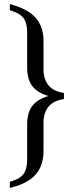

<svg xmlns="http://www.w3.org/2000/svg" viewBox="-20 -710 344 940"><path d="M28 180Q78 166 95.5 141.5Q113 117 113 70V-100Q113 -159 138.5 -192Q164 -225 218 -240Q164 -255 138.5 -288Q113 -321 113 -380V-550Q113 -597 95.5 -621Q78 -645 28 -660V-690Q116 -667 154.5 -623Q193 -579 193 -510V-370Q193 -324 216.5 -293.5Q240 -263 293 -255V-225Q240 -217 216.5 -186.5Q193 -156 193 -110V30Q193 100 154.5 144.5Q116 189 28 210Z"/></svg>

Font: Philosopher
Style: Regular
Weight: 400
Designer: Jovanny Lemonad
Foundry: Jovanny Lemonad
Version: Version 2.000